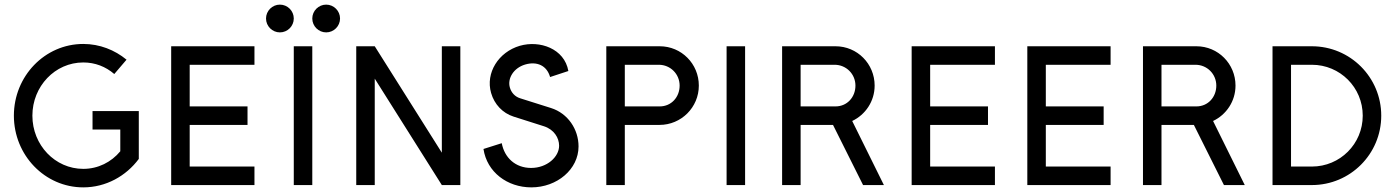

<svg xmlns="http://www.w3.org/2000/svg" viewBox="-20 -800 6031 830"><path d="M500 -146C461 -99 404 -70 340 -70C218 -70 120 -173 120 -300C120 -427 218 -530 340 -530C391 -530 437 -512 474 -480L527 -542C476 -584 411 -610 340 -610C174 -610 40 -471 40 -300C40 -129 174 10 340 10C438 10 525 -39 580 -113V-320H380V-240H500V-146Z M720 0H1080V-80H800V-260H1050V-340H800V-520H1080V-600H720Z M1330 -720C1330 -687 1357 -660 1390 -660C1423 -660 1450 -687 1450 -720C1450 -753 1423 -780 1390 -780C1357 -780 1330 -753 1330 -720ZM1130 -720C1130 -687 1157 -660 1190 -660C1223 -660 1250 -687 1250 -720C1250 -753 1223 -780 1190 -780C1157 -780 1130 -753 1130 -720ZM1250 0H1330V-600H1250Z M1600 0V-460L1890 0H1970V-600H1890V-140L1600 -600H1520V0Z M2277 10C2388 10 2481 -68 2481 -167C2481 -241 2435 -310 2362 -333L2229 -375C2206 -382 2190 -400 2184 -422C2173 -461 2200 -506 2250 -521C2301 -536 2344 -517 2358 -467L2437 -493C2420 -590 2313 -627 2227 -602C2135 -575 2078 -485 2103 -398C2117 -349 2153 -311 2200 -296L2332 -254C2375 -240 2397 -204 2397 -170C2397 -122 2345 -74 2276 -74C2208 -74 2161 -118 2149 -181L2070 -156C2085 -56 2173 10 2277 10Z M2828 -520C2878 -520 2918 -480 2918 -430C2918 -380 2882 -340 2832 -340H2681V-520ZM2831 -260C2925 -260 3001 -336 3001 -430C3001 -524 2926 -600 2832 -600H2601V0H2681V-260Z M3121 0H3201V-600H3121Z M3664 -277C3721 -304 3761 -362 3761 -430C3761 -524 3686 -600 3592 -600H3361V0H3441V-260H3581L3711 0H3801ZM3588 -520C3638 -520 3678 -480 3678 -430C3678 -380 3642 -340 3592 -340H3441V-520Z M3921 0H4281V-80H4001V-260H4251V-340H4001V-520H4281V-600H3921Z M4421 0H4781V-80H4501V-260H4751V-340H4501V-520H4781V-600H4421Z M5224 -277C5281 -304 5321 -362 5321 -430C5321 -524 5246 -600 5152 -600H4921V0H5001V-260H5141L5271 0H5361ZM5148 -520C5198 -520 5238 -480 5238 -430C5238 -380 5202 -340 5152 -340H5001V-520Z M5651 -520C5773 -520 5871 -422 5871 -300C5871 -178 5773 -80 5651 -80H5561V-520ZM5651 0C5817 0 5951 -134 5951 -300C5951 -466 5817 -600 5651 -600H5481V0Z"/></svg>

Font: Gauge
Style: Regular
Weight: 400
Designer: Daniel Pimley
Foundry: Daniel Pimley
Version: Version 1.004;PS 001.001;hotconv 1.0.56